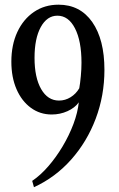

<svg xmlns="http://www.w3.org/2000/svg" viewBox="-20 -789 509 820"><path d="M125 10.5 117.5 -16.5Q152.5 -40 186 -78.5Q219.5 -117 247.5 -164Q275.5 -211 293.8 -259.8Q312 -308.5 316.5 -352Q300 -328.5 268.2 -314.2Q236.5 -300 201 -300Q150.5 -300 111.5 -328.8Q72.5 -357.5 50.5 -408.2Q28.5 -459 28.5 -525.5Q28.5 -597.5 54 -652.2Q79.5 -707 125 -738Q170.5 -769 230 -769Q322 -769 374 -694.8Q426 -620.5 426 -490.5Q426 -381 388.8 -282.2Q351.5 -183.5 284 -107.5Q216.5 -31.5 125 10.5ZM232 -359.5Q258.5 -359.5 281.5 -373.8Q304.5 -388 318.5 -412Q322.5 -434 325.2 -464Q328 -494 328 -521Q328 -614 300.2 -668Q272.5 -722 225 -722Q181 -722 154.2 -673.5Q127.5 -625 127.5 -542Q127.5 -457.5 155.8 -408.5Q184 -359.5 232 -359.5Z"/></svg>

Font: Libre Caslon Condensed
Style: Regular
Weight: 400
Designer: Pablo Impallari, Rodrigo Fuenzalida, Katja Schimmel, Ertekin Erdin
Foundry: Pablo Impallari, Rodrigo Fuenzalida
Version: Version 2.000; ttfautohint (v1.8.4.7-5d5b);gftools[0.9.33]